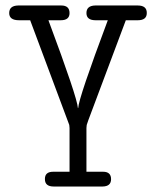

<svg xmlns="http://www.w3.org/2000/svg" viewBox="-20 -451 565 693"><path d="M13.2 -403.8Q13.2 -430.7 45.9 -431.2H201.2Q231 -431.2 231 -403.8Q231 -377.9 199.2 -377.9H154.8Q258.8 -99.1 261.2 -61H262.2Q264.2 -98.1 369.1 -377.9H325.2Q292 -377.9 292 -403.8Q292 -430.7 324.2 -431.2H477.1Q510.3 -431.2 509.8 -403.8Q509.8 -377.9 477.1 -377.9H434.1L298.8 -17.1L293 0L292 11.2V168.9H352.1Q380.9 168.9 380.9 195.8Q380.9 221.7 350.1 222.2H173.8Q141.6 222.2 142.1 194.8Q142.1 168.9 171.9 168.9H231V11.2L230 0L88.9 -377.9H48.8Q13.2 -377.9 13.2 -403.8Z"/></svg>

Font: CMU Typewriter Text
Style: Light
Weight: 200
Version: Version 0.7.0